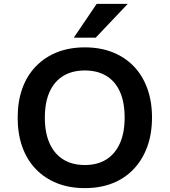

<svg xmlns="http://www.w3.org/2000/svg" viewBox="-20 -959 874 989"><path d="M417 10Q338 10 274.5 -15Q211 -40 165 -87.5Q119 -135 95 -202Q71 -269 71 -353Q71 -437 95 -503.5Q119 -570 165 -617.5Q211 -665 274.5 -690Q338 -715 417 -715Q496 -715 559.5 -690Q623 -665 668.5 -618Q714 -571 738.5 -504Q763 -437 763 -354Q763 -270 738.5 -203Q714 -136 668.5 -88Q623 -40 559.5 -15Q496 10 417 10ZM417 -109Q482 -109 527.5 -137.5Q573 -166 597.5 -220.5Q622 -275 622 -353Q622 -432 598 -486Q574 -540 528 -568Q482 -596 417 -596Q352 -596 306 -568Q260 -540 235.5 -486Q211 -432 211 -353Q211 -275 235.5 -220.5Q260 -166 306 -137.5Q352 -109 417 -109ZM360 -765 478 -939H638L473 -765Z"/></svg>

Font: Nunito Sans 7pt
Style: Bold
Weight: 700
Designer: Vernon Adams
Foundry: Vernon Adams
Version: Version 3.101;gftools[0.9.27]